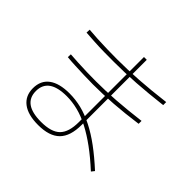

<svg xmlns="http://www.w3.org/2000/svg" viewBox="-181 -1031 1242 1242"><g transform="rotate(45 440.0 -410.0)"><path d="M115.6 -156.7Q115.6 -227.8 165 -264.4Q214.4 -301.1 307.8 -301.1Q362.2 -301.1 416.7 -287.8Q471.1 -274.4 529.4 -245Q587.8 -215.6 649.4 -170Q711.1 -124.4 778.9 -62.2L762.2 -41.1Q694.4 -103.3 634.4 -147.2Q574.4 -191.1 518.9 -220Q463.3 -248.9 411.1 -262.2Q358.9 -275.6 307.8 -275.6Q142.2 -275.6 142.2 -157.8Q142.2 -40 306.7 -40Q401.1 -40 441.1 -80.6Q481.1 -121.1 481.1 -212.2V-807.8H506.7V-212.2Q506.7 -108.9 458.3 -60.6Q410 -12.2 307.8 -12.2Q214.4 -12.2 165 -50Q115.6 -87.8 115.6 -156.7ZM106.7 -656.7 107.8 -684.4Q142.2 -681.1 186.1 -678.9Q230 -676.7 276.7 -675.6Q323.3 -674.4 366.7 -674.4Q462.2 -674.4 562.8 -681.1Q663.3 -687.8 788.9 -703.3V-675.6Q665.6 -661.1 565.6 -654.4Q465.6 -647.8 366.7 -647.8Q324.4 -647.8 276.7 -648.3Q228.9 -648.9 185 -651.7Q141.1 -654.4 106.7 -656.7ZM133.3 -458.9 134.4 -485.6Q166.7 -483.3 206.7 -481.1Q246.7 -478.9 290 -477.8Q333.3 -476.7 372.2 -476.7Q460 -476.7 552.8 -483.3Q645.6 -490 762.2 -504.4V-477.8Q648.9 -462.2 556.1 -455.6Q463.3 -448.9 372.2 -448.9Q333.3 -448.9 290 -450.6Q246.7 -452.2 206.1 -453.9Q165.6 -455.6 133.3 -458.9Z"/></g></svg>

Font: Paperlogy 1 Thin
Style: Regular
Weight: 250
Designer: redesigned by Lee Juim, glyphs from Gmarket Sans & Montserrat
Foundry: PT&
Version: Version 1.001